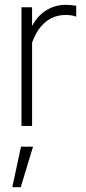

<svg xmlns="http://www.w3.org/2000/svg" viewBox="-20 -523 358 796"><path d="M69 -1V-493H113V-415Q134 -456 170.5 -479.5Q207 -503 253 -503Q273 -503 296 -499V-454Q285 -458 274 -459.5Q263 -461 253 -461Q204 -461 168.5 -431.5Q133 -402 113 -346V-1ZM31 253 67 85H117L66 253Z"/></svg>

Font: Red Hat Display VF
Style: Regular
Weight: 300
Designer: Pentagram, MCKL
Foundry: Pentagram, MCKL
Version: Version 1.023